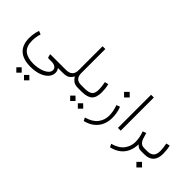

<svg xmlns="http://www.w3.org/2000/svg" viewBox="-41 -1401 2609 2609"><g transform="rotate(45 1263.5 -96.5)"><path d="M139.6 -155.3Q117.2 -86.4 117.2 -14.6Q117.2 97.7 177.5 147Q237.8 196.3 351.1 196.3Q394.5 196.3 438.7 187.7Q482.9 179.2 520 162.6Q557.1 146 579.8 122.1Q602.5 98.1 602.5 66.9Q602.5 36.6 576.2 18.3Q549.8 0 507.8 0H447.8Q434.6 0 430.2 -19L422.9 -49.3Q419.9 -58.6 429.2 -58.6H711.4V0H629.9Q637.2 15.1 644.8 29.3Q652.3 43.5 652.3 70.3Q652.3 120.6 616 162.1Q579.6 203.6 512.2 228.5Q444.8 253.4 351.6 253.4Q210.9 253.4 137 186.8Q63 120.1 63 -15.1Q63 -49.8 70.1 -94.7Q77.1 -139.6 90.8 -175.3ZM369.6 393.1 420.9 341.8 472.7 393.1 420.9 444.8ZM222.2 393.1 273.4 341.8 325.2 393.1 273.4 444.8Z M871.6 -80.6Q856.4 -55.2 839.8 -37.4Q823.2 -19.5 796.4 -9.8Q769.5 0 722.7 0H691.9V-58.6H723.6Q847.7 -58.6 848.6 -175.3V-637.7H901.9V-175.3Q901.9 -120.6 928.5 -89.6Q955.1 -58.6 1014.2 -58.6H1028.8V0H1014.2Q955.1 0 924.8 -22Q894.5 -43.9 871.6 -80.6Z M1267.6 -328.1Q1276.9 -293.5 1280.8 -256.8Q1284.7 -220.2 1284.7 -188.5Q1284.7 -85.9 1237.1 -43Q1189.5 0 1082 0H1009.3V-58.6H1082Q1156.2 -58.6 1193.4 -84.2Q1230.5 -109.9 1230.5 -187Q1230.5 -213.9 1226.3 -248.3Q1222.2 -282.7 1215.3 -315.4ZM1159.2 147.9 1210.4 96.7 1262.2 147.9 1210.4 199.7ZM1011.7 147.9 1063 96.7 1114.7 147.9 1063 199.7Z M1493.2 -406.2 1547.4 -460 1601.6 -406.2 1547.4 -352.1ZM1597.7 -224.1Q1616.2 -178.7 1623.8 -132.3Q1631.3 -85.9 1631.3 -40.5Q1631.3 26.9 1606.2 87.9Q1581.1 148.9 1526.9 194.6Q1472.7 240.2 1385.7 262.2L1363.3 216.8Q1477.1 185.1 1528.3 117.9Q1579.6 50.8 1579.6 -32.7Q1579.6 -73.2 1571.8 -117.2Q1564 -161.1 1546.4 -205.6Z M1780.8 -637.7H1834V-0.5H1780.8Z M2138.2 -41.5Q2135.7 29.8 2111.3 90.3Q2086.9 150.9 2033.9 195.3Q1981 239.7 1891.1 262.2L1868.7 216.8Q1983.4 184.6 2034.2 116.9Q2085 49.3 2085 -35.2Q2085 -75.2 2076.9 -118.2Q2068.8 -161.1 2051.8 -205.6L2102.1 -223.6L2127.4 -139.6Q2141.6 -98.6 2166 -78.6Q2190.4 -58.6 2229 -58.6H2248V0H2233.4Q2190.4 0 2171.6 -12.5Q2152.8 -24.9 2138.2 -41.5Z M2464.8 -188.5Q2464.8 0 2286.6 0H2228.5V-58.6H2286.6Q2348.6 -58.6 2379.6 -89.6Q2410.6 -120.6 2410.6 -187Q2410.6 -213.9 2406.5 -248.3Q2402.3 -282.7 2395.5 -315.4L2447.8 -328.1Q2457 -293.5 2460.9 -256.8Q2464.8 -220.2 2464.8 -188.5ZM2284.2 147.9 2338.4 94.2 2392.6 147.9 2338.4 202.1Z"/></g></svg>

Font: Vazir Thin UI
Style: Thin-UI
Weight: 100
Designer: Saber Rastikerdar
Foundry: Saber Rastikerdar
Version: Version 30.0.0